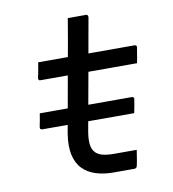

<svg xmlns="http://www.w3.org/2000/svg" viewBox="-79 -770 759 840"><g transform="rotate(-10 300.0 -350.0)"><path d="M85 -311H494Q499 -311 501.5 -308Q504 -305 503 -300Q501 -285 498 -270.5Q495 -256 492 -240H84Q81 -240 78 -241.5Q75 -243 74.5 -245.5Q74 -248 74 -251Q77 -267 80 -281.5Q83 -296 85 -311ZM117 -532H545Q550 -532 552.5 -529Q555 -526 554 -521Q552 -509 550 -498Q548 -487 546.5 -476Q545 -465 542 -453H114Q112 -453 109.5 -453.5Q107 -454 106 -455.5Q105 -457 104.5 -459Q104 -461 104 -464Q107 -476 109 -487Q111 -498 113 -509Q115 -520 117 -532ZM475 -80Q472 -63 469.5 -45.5Q467 -28 463 -11Q462 -5 458.5 -2.5Q455 0 450 0Q447 0 436.5 0Q426 0 411 0Q396 0 382.5 0Q369 0 358 0Q315 0 280 -11Q245 -22 221.5 -46Q198 -70 189.5 -109Q181 -148 190 -204Q199 -254 208 -303.5Q217 -353 225.5 -402Q234 -451 243 -500.5Q252 -550 261 -600Q265 -625 269.5 -650Q274 -675 278 -700Q299 -700 319 -700Q339 -700 359 -700Q362 -700 364 -698.5Q366 -697 367 -694.5Q368 -692 368 -689Q357 -629 346.5 -568.5Q336 -508 325 -447Q314 -386 303 -325Q292 -264 281 -203Q274 -166 276.5 -141Q279 -116 293 -102Q305 -90 325 -85Q345 -80 374 -80Q387 -80 402.5 -80Q418 -80 433 -80Q448 -80 461 -80Z"/></g></svg>

Font: RecMonoLinear Nerd Font Mono
Style: Italic
Weight: 400
Italic angle: -10°
Monospace: yes
Version: Version 1.085; ttfautohint (v1.8.4.7-5d5b);Nerd Fonts 3.2.1